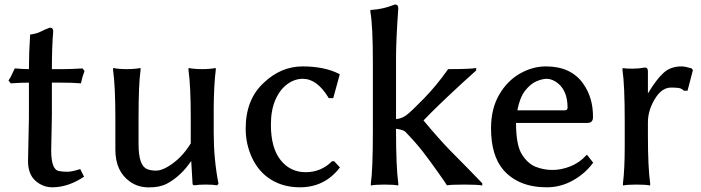

<svg xmlns="http://www.w3.org/2000/svg" viewBox="-20 -794 3042 833"><path d="M16.6 -445.3Q24.4 -453.1 43 -495.1L44.9 -497.1H47.9Q78.1 -494.1 105.5 -494.1Q105.5 -565.4 110.4 -637.7V-643.6L113.3 -644.5Q140.6 -648.4 156.2 -656.7Q171.9 -665 195.3 -673.8H197.3Q210.9 -673.8 210.9 -658.2Q205.1 -591.8 205.1 -494.1H254.9Q288.1 -494.1 335.9 -497.1H337.9L346.7 -486.3L337.9 -460L331.1 -432.6H328.1Q294.9 -435.5 245.1 -435.5H205.1V-294.9L202.1 -141.6Q202.1 -55.7 237.3 -51.8Q252 -48.8 272 -48.8Q292 -48.8 328.1 -60.5L344.7 -27.3Q275.4 18.6 207 18.6Q166 18.6 133.8 -9.8Q101.6 -38.1 101.6 -95.7L105.5 -282.2V-435.5Q73.2 -435.5 28.3 -432.6H26.4Z M470.7 -489.3V-499Q496.1 -494.1 530.3 -494.1Q564.5 -494.1 589.8 -499V-489.3Q581.1 -429.7 581.1 -283.2V-168.9Q581.1 -75.2 618.2 -60.5Q634.8 -53.7 657.2 -53.7Q679.7 -53.7 709 -71.3Q767.6 -106.4 807.6 -171.9V-283.2Q807.6 -418.9 797.9 -489.3V-499Q823.2 -494.1 857.4 -494.1Q890.6 -494.1 916 -499V-489.3Q908.2 -429.7 907.2 -327.1V-217.8Q907.2 -103.5 927.7 2V3.9L921.9 9.8H919.9Q903.3 6.8 872.6 6.8Q841.8 6.8 825.2 9.8H824.2Q815.4 9.8 815.4 2.9L809.6 -95.7Q764.6 -29.3 704.1 2.9Q671.9 19.5 625 19Q578.1 18.6 543.9 -5.9Q480.5 -50.8 480.5 -144.5V-283.2Q480.5 -418.9 470.7 -489.3Z M1045.9 -236.3Q1045.9 -363.3 1125 -435.5Q1199.2 -505.9 1293 -505.9Q1386.7 -505.9 1451.2 -473.6L1454.1 -471.7L1425.8 -368.2H1406.2L1405.3 -370.1Q1355.5 -452.1 1293.9 -452.1Q1257.8 -452.1 1226.1 -428.7Q1194.3 -405.3 1174.8 -360.8Q1155.3 -316.4 1155.3 -252.9Q1155.3 -152.3 1197.3 -99.6Q1239.3 -46.9 1306.2 -46.9Q1373 -46.9 1420.9 -94.7H1429.7L1455.1 -67.4L1453.1 -65.4Q1387.7 18.6 1281.2 18.6Q1210 18.6 1156.7 -14.2Q1103.5 -46.9 1074.7 -106.9Q1045.9 -167 1045.9 -236.3Z M1586.9 -742.2V-751H1590.8Q1642.6 -753.9 1692.4 -774.4H1694.3Q1708 -774.4 1708 -757.8Q1698.2 -620.1 1698.2 -542V-277.3Q1722.7 -279.3 1743.2 -294.4Q1763.7 -309.6 1818.8 -366.2Q1874 -422.9 1922.9 -492.2L1923.8 -494.1H1925.8Q2020.5 -494.1 2045.9 -499V-488.3L1985.4 -433.6Q1872.1 -329.1 1817.4 -271.5Q1885.7 -189.5 1934.1 -140.1Q1982.4 -90.8 2010.7 -62.5L2072.3 1V10.7Q2052.7 6.8 1996.6 6.8Q1940.4 6.8 1920.9 9.8H1918.9Q1918 6.8 1881.8 -44.4Q1845.7 -95.7 1815.9 -134.3Q1786.1 -172.9 1738.3 -222.7Q1730.5 -230.5 1698.2 -235.4V-226.6Q1698.2 -69.3 1708 2V10.7Q1688.5 6.8 1648.4 6.8Q1609.4 6.8 1588.9 10.7V2Q1597.7 -57.6 1597.7 -226.6V-521.5Q1597.7 -685.5 1586.9 -742.2Z M2110.4 -237.3Q2110.4 -322.3 2145.5 -382.8Q2180.7 -443.4 2235.4 -474.6Q2290 -505.9 2348.6 -505.9Q2457 -505.9 2509.8 -431.6Q2553.7 -370.1 2552.7 -285.2Q2552.7 -260.7 2528.3 -260.7H2218.8Q2218.8 -165 2244.1 -124.5Q2269.5 -84 2304.2 -70.3Q2338.9 -56.6 2377 -56.6Q2415 -56.6 2454.6 -72.3Q2494.1 -87.9 2523.4 -120.1L2526.4 -123L2553.7 -87.9L2551.8 -85.9Q2517.6 -40 2464.8 -10.7Q2412.1 18.6 2351.6 18.6Q2229.5 18.6 2163.1 -57.6Q2110.4 -120.1 2110.4 -237.3ZM2224.6 -315.4H2430.7Q2442.4 -315.4 2442.4 -327.1Q2442.4 -405.3 2392.6 -438.5Q2371.1 -452.1 2352.1 -452.1Q2333 -452.1 2307.6 -441.4Q2282.2 -430.7 2258.8 -401.4Q2235.4 -372.1 2224.6 -315.4Z M2680.7 -489.3V-498H2684.6Q2698.2 -496.1 2725.1 -496.1Q2752 -496.1 2778.3 -501H2779.3Q2790 -501 2791 -486.3V-388.7Q2828.1 -450.2 2858.9 -478Q2889.6 -505.9 2936.5 -505.9Q2951.2 -505.9 2978.5 -498H2979.5L2986.3 -490.2L2962.9 -400.4H2947.3Q2936.5 -411.1 2922.4 -412.6Q2908.2 -414.1 2891.6 -414.1Q2853.5 -414.1 2825.2 -371.1Q2791 -318.4 2791 -263.7V-204.1Q2791 -69.3 2800.8 2V10.7Q2781.2 6.8 2741.2 6.8Q2703.1 6.8 2682.6 10.7V2Q2690.4 -58.6 2690.4 -160.2V-266.6Q2690.4 -426.8 2680.7 -489.3Z"/></svg>

Font: GenEi LateMin v2
Style: Medium
Weight: 500
Designer: o_tamon (Modified)
Foundry: o_tamon / Adobe Systems Incorporated / FONT 910 / Philipp H. Poll
Version: Version 2.1;Original Version 1.004